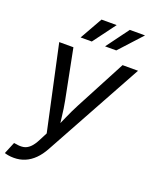

<svg xmlns="http://www.w3.org/2000/svg" viewBox="-183 -851 929 1156"><g transform="rotate(20 282.0 -273.5)"><path d="M-9.8 198.7 21.5 123 37.1 125Q62 129.9 83.3 126.2Q104.5 122.6 123.5 105Q142.6 87.4 160.6 51.8L186.5 1.5L69.3 -541H160.2L223.1 -221.7Q232.4 -173.3 237.5 -125.5Q242.7 -77.6 249 -32.7H218.3Q239.7 -77.6 260.5 -125.5Q281.2 -173.3 306.6 -221.7L475.1 -541H574.2L231 84Q208.5 125.5 180.9 152.8Q153.3 180.2 120.8 193.8Q88.4 207.5 50.3 207.5Q30.3 207.5 14.2 204.6Q-2 201.7 -9.8 198.7ZM252.4 -611.3H180.7L262.2 -755.4H359.4ZM409.2 -611.3H337.4L443.4 -755.4H541Z"/></g></svg>

Font: Inter 17pt
Style: Italic
Weight: 400
Italic angle: -9.3988°
Version: Version 4.001;git-66647c0bb